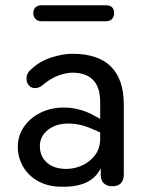

<svg xmlns="http://www.w3.org/2000/svg" viewBox="-20 -703 550 732"><path d="M48 -143Q48 -186 71.5 -220Q95 -254 135 -273.5Q175 -293 223 -293Q286 -293 343 -260L362 -250V-314Q362 -424 258 -426Q233 -426 202.5 -415Q172 -404 142 -378Q128 -367 114 -367Q99 -367 90 -377.5Q81 -388 81 -403Q81 -424 98 -438Q130 -469 174.5 -483.5Q219 -498 256 -498Q452 -498 452 -303V-37Q452 -16 441 -4.5Q430 7 409 7Q387 7 375.5 -4.5Q364 -16 364 -36V-62Q330 11 215 9Q165 9 127 -11.5Q89 -32 68.5 -67Q48 -102 48 -143ZM233 -59Q263 -59 292.5 -72Q322 -85 342 -111Q362 -137 362 -175V-198L337 -209Q287 -232 241 -232Q193 -232 162.5 -207.5Q132 -183 132 -146Q132 -107 159 -83Q186 -59 233 -59ZM107 -653Q107 -667 115.5 -675Q124 -683 139 -683H383Q415 -683 415 -653Q415 -639 407 -630.5Q399 -622 383 -622H139Q124 -622 115.5 -630.5Q107 -639 107 -653Z"/></svg>

Font: SN Pro
Style: Regular
Weight: 400
Designer: Tobias Whetton
Foundry: Supernotes
Version: Version 1.003